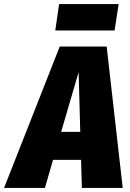

<svg xmlns="http://www.w3.org/2000/svg" viewBox="-79 -925 641 945"><path d="M324 0 320 -138H182L142 0H-59L215 -696H446L525 0ZM222 -276H316L308 -570ZM485 -775H193L212 -905H505Z"/></svg>

Font: Fira Sans Condensed Black
Style: Italic
Weight: 900
Width: 3
Italic angle: -8°
Designer: Carrois Corporate & Edenspiekermann AG
Foundry: Carrois Corporate GbR & Edenspiekermann AG
Version: Version 4.203